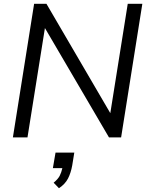

<svg xmlns="http://www.w3.org/2000/svg" viewBox="-20 -725 787 1013"><path d="M48 0 160 -705H225L562 -128L654 -705H731L619 0H555L217 -577L125 0ZM291 268 263 239Q286 220 295 202.5Q304 185 309 162H259L273 80H372L361 148Q354 187 339 216.5Q324 246 291 268Z"/></svg>

Font: Mulish
Style: Italic
Weight: 400
Italic angle: -9°
Designer: Vernon Adams
Foundry: Vernon Adams
Version: Version 3.603; ttfautohint (v1.8.3)